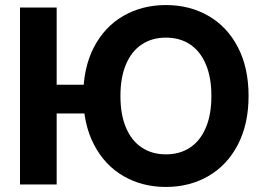

<svg xmlns="http://www.w3.org/2000/svg" viewBox="-20 -737 1060 767"><path d="M206.4 0H59.9V-707H206.4ZM358.6 -283.8H133V-398.6H358.6ZM642.8 9.8Q548.1 9.8 473.2 -33.6Q398.2 -76.9 355.4 -159.4Q312.6 -241.9 312.6 -353.5Q312.6 -466.6 355.4 -548.7Q398.2 -630.7 473.2 -673.7Q548.1 -716.8 642.8 -716.8Q737.5 -716.8 812.4 -673.7Q887.4 -630.7 930.2 -548.7Q973 -466.6 973 -353.5Q973 -241.4 930.2 -159.1Q887.4 -76.9 812.4 -33.6Q737.5 9.8 642.8 9.8ZM642.8 -586.7Q587.7 -586.7 546.8 -559.8Q505.8 -532.9 483.5 -480.4Q461.1 -428 461.1 -353.5Q461.1 -279 483.5 -226.6Q505.8 -174.2 546.8 -147.3Q587.7 -120.4 642.8 -120.4Q698.3 -120.4 739 -147.3Q779.8 -174.2 802.1 -226.6Q824.5 -279 824.5 -353.5Q824.5 -428 802.1 -480.4Q779.8 -532.9 739 -559.8Q698.3 -586.7 642.8 -586.7Z"/></svg>

Font: Pretendard JP Variable
Style: Regular
Weight: 400
Designer: Base glyphs from Inter by Rasmus Andersson; Hangul glyphs from Noto Sans CJK(Source Han Sans) by Jang Soo-young and Kang
Foundry: Kil Hyung-jin
Version: Version 1.307;Glyphs 3.2 (3192)